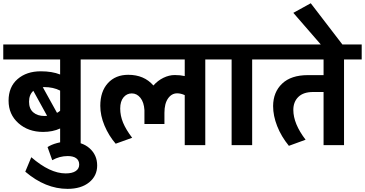

<svg xmlns="http://www.w3.org/2000/svg" viewBox="-35 -907 2280 1200"><path d="M242.7 -182.1Q248.5 -182.1 259.3 -183.1L173.3 -339.4Q146.5 -314.9 146.5 -271.2Q146.5 -227.5 172.9 -204.8Q199.2 -182.1 242.7 -182.1ZM240.2 -362.8 239.7 -362.3H232.4L321.3 -201.7Q331.5 -206.5 340.8 -214.8V-340.8Q298.3 -362.8 240.2 -362.8ZM340.8 0V-104Q294.4 -82.5 234.4 -82.5Q141.6 -82.5 80.1 -137.2Q18.6 -191.9 18.6 -277.8Q18.6 -363.8 74.7 -412.6Q130.9 -461.4 220.2 -461.4Q290.5 -461.4 340.8 -441.4V-535.2H-14.6V-628.9H579.1V-535.2H469.2V0Z M394 -22.5Q477.5 -22.5 524.9 19.8Q572.3 62 572.3 127.2Q572.3 192.4 522 232.9Q471.7 273.4 387.2 273.4Q249 273.4 123 166L160.6 75.7Q277.3 176.8 375 176.8Q416.5 176.8 438.2 162.1Q460 147.5 460 121.6Q460 95.7 441.4 82Q422.9 68.4 388.2 68.4Q336.9 68.4 291.5 94.2L262.2 12.2Q286.1 -3.4 321.5 -12.9Q356.9 -22.5 394 -22.5Z M1119.6 0V-312.5Q1095.2 -323.7 1072.3 -323.7Q1037.6 -323.7 1015.1 -291.5Q992.7 -259.3 992.7 -201.7V-131.8H867.7V-218.8Q864.7 -268.1 842.5 -295.7Q820.3 -323.2 788.8 -323.2Q757.3 -323.2 736.8 -298.3Q716.3 -273.4 716.3 -228.8Q716.3 -184.1 734.1 -140.6Q752 -97.2 791 -45.9L688 -8.8Q645 -58.6 618.4 -121.6Q591.8 -184.6 591.8 -245.6Q591.8 -335.4 639.4 -387.5Q687 -439.5 766.6 -439.5Q865.7 -439.5 923.8 -372.6Q950.7 -403.3 986.3 -420.7Q1022 -438 1056.9 -438Q1091.8 -438 1119.6 -431.6V-535.2H549.8V-628.9H1358.4V-535.2H1248V0Z M1412.6 0V-535.2H1329.1V-628.9H1650.9V-535.2H1541V0Z M1770 4.4H1770.5ZM1889.6 -437.5H1987.3V-535.2H1621.6V-628.9H2225.6V-535.2H2115.2V0H1987.3V-332H1921.9Q1861.3 -332 1829.8 -301.3Q1798.3 -270.5 1798.3 -220.2Q1798.3 -133.8 1875 -33.7L1770.5 4.4Q1722.7 -54.2 1697.3 -118.9Q1671.9 -183.6 1671.9 -244.1Q1672.4 -331.1 1728.3 -384.3Q1784.2 -437.5 1889.6 -437.5Z M2121.1 -607.9H1988.3L1798.3 -826.7L1907.2 -886.7Z"/></svg>

Font: Yantramanav
Style: Bold
Weight: 700
Version: Version 1.001;PS 1.0;hotconv 1.0.72;makeotf.lib2.5.5900; ttf